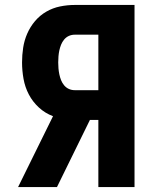

<svg xmlns="http://www.w3.org/2000/svg" viewBox="-20 -755 640 775"><path d="M210 0H53L194 -286Q162 -298 137 -321Q112 -344 96.5 -373.5Q81 -403 75 -436.5Q69 -470 69 -503Q69 -533 73.5 -562.5Q78 -592 90 -619.5Q102 -647 121.5 -670Q141 -693 167 -708Q193 -723 222.5 -729Q252 -735 282 -735H523V0H377V-271H343ZM377 -391V-615H282Q269 -615 258 -610Q247 -605 239 -595.5Q231 -586 226.5 -574.5Q222 -563 219.5 -551.5Q217 -540 216 -527.5Q215 -515 215 -503Q215 -491 216 -479Q217 -467 219.5 -455Q222 -443 226.5 -431.5Q231 -420 239 -410.5Q247 -401 258 -396Q269 -391 282 -391Z"/></svg>

Font: Iosevka Aile Heavy
Style: Regular
Weight: 900
Designer: Belleve Invis
Foundry: Belleve Invis
Version: Version 31.1.0; ttfautohint (v1.8.4)